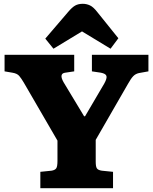

<svg xmlns="http://www.w3.org/2000/svg" viewBox="-20 -989 803 1009"><path d="M192 0V-86L251 -92Q269 -95 275.5 -104.5Q282 -114 282 -143V-250L105 -555Q92 -577 81 -590Q70 -603 45 -607L4 -614V-701H370V-614L323 -607Q306 -605 303.5 -592.5Q301 -580 314 -557L422 -378H427L528 -550Q543 -577 539.5 -589.5Q536 -602 510 -607L463 -614V-701H760V-614L710 -605Q692 -601 680 -588.5Q668 -576 653 -549L483 -254V-139Q483 -114 489 -104.5Q495 -95 515 -92L574 -86V0ZM261 -733 218 -786 337 -925Q358 -950 374.5 -959.5Q391 -969 415 -969Q435 -969 453 -960.5Q471 -952 491 -926L602 -788L561 -733L411 -824Z"/></svg>

Font: Literata ExtraBold
Style: Regular
Weight: 800
Designer: Latin by Veronika Burian and Jose Scaglione. Greek by Irene Vlachou. Cyrillic by Vera Evstafieva.
Foundry: TypeTogether
Version: Version 3.103;gftools[0.9.29]